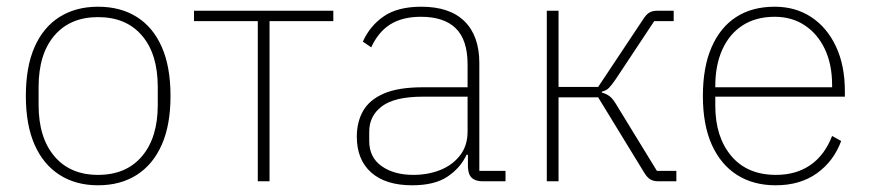

<svg xmlns="http://www.w3.org/2000/svg" viewBox="-20 -540 2594 572"><path d="M272 12Q206 12 157.5 -19Q109 -50 83 -109Q57 -168 57 -254Q57 -341 83 -400Q109 -459 157.5 -489.5Q206 -520 272 -520Q339 -520 387.5 -489.5Q436 -459 462 -400Q488 -341 488 -254Q488 -168 462 -109Q436 -50 387.5 -19Q339 12 272 12ZM272 -19Q356 -19 403 -74.5Q450 -130 450 -227V-281Q450 -379 403 -434Q356 -489 272 -489Q189 -489 142 -434Q95 -379 95 -281V-227Q95 -130 142 -74.5Q189 -19 272 -19Z M748 0V-477H558V-508H973V-477H783V0Z M1486 0H1417Q1402 0 1392 -5.5Q1382 -11 1378 -21.5Q1374 -32 1374 -47V-93L1389 -79H1370Q1352 -40 1313.5 -14Q1275 12 1208 12Q1129 12 1086 -26Q1043 -64 1043 -133Q1043 -177 1062 -210Q1081 -243 1124 -261.5Q1167 -280 1240 -280H1373V-348Q1373 -421 1338 -455.5Q1303 -490 1234 -490Q1179 -490 1143 -467.5Q1107 -445 1086 -399L1061 -416Q1082 -463 1123.5 -491.5Q1165 -520 1235 -520Q1320 -520 1364 -476.5Q1408 -433 1408 -352V-31H1486ZM1373 -252H1240Q1156 -252 1118 -223.5Q1080 -195 1080 -148V-120Q1080 -71 1117 -45Q1154 -19 1211 -19Q1255 -19 1291.5 -33.5Q1328 -48 1350.5 -77Q1373 -106 1373 -148Z M1609 0V-508H1644V-281H1762L1895 -481Q1905 -497 1914.5 -502.5Q1924 -508 1938 -508H1987V-477H1929L1815 -305Q1802 -286 1794 -278Q1786 -270 1773 -267V-264Q1786 -261 1796.5 -253Q1807 -245 1820 -222L1937 -31H1995V0H1940Q1927 0 1917.5 -5.5Q1908 -11 1899 -26L1762 -250H1644V0Z M2291 12Q2224 12 2175.5 -19Q2127 -50 2100.5 -109Q2074 -168 2074 -254Q2074 -340 2100 -399.5Q2126 -459 2173.5 -489.5Q2221 -520 2288 -520Q2350 -520 2397 -489Q2444 -458 2470.5 -401.5Q2497 -345 2497 -268V-252H2111V-225Q2111 -132 2158.5 -75.5Q2206 -19 2292 -19Q2352 -19 2394.5 -48.5Q2437 -78 2459 -135L2486 -120Q2464 -60 2414 -24Q2364 12 2291 12ZM2288 -490Q2232 -490 2192.5 -464.5Q2153 -439 2132 -392.5Q2111 -346 2111 -284V-280H2459V-286Q2459 -348 2437.5 -393.5Q2416 -439 2377.5 -464.5Q2339 -490 2288 -490Z"/></svg>

Font: IBM Plex Sans ExtraLight
Style: Regular
Weight: 250
Designer: Mike Abbink, Paul van der Laan, Pieter van Rosmalen
Foundry: Bold Monday
Version: Version 3.201